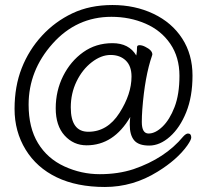

<svg xmlns="http://www.w3.org/2000/svg" viewBox="-20 -730 824 765"><path d="M499 -264Q433 -151 325 -151Q273 -151 237.5 -190Q202 -229 202 -298.5Q202 -368 231.5 -427Q261 -486 311.5 -522Q362 -558 428 -558Q494 -558 523 -509Q526 -524 526 -542Q526 -550 536 -550Q546 -550 558 -544Q587 -530 587 -513L586 -509Q557 -426 547 -294Q545 -266 545 -244Q545 -198 572 -198Q599 -198 627.5 -225.5Q656 -253 675.5 -303.5Q695 -354 695 -428Q695 -502 658.5 -555.5Q622 -609 559.5 -636Q497 -663 424 -663Q285 -663 189.5 -556Q94 -449 94 -313Q94 -221 131.5 -159.5Q169 -98 236.5 -67Q304 -36 377.5 -36Q451 -36 512 -56Q638 -99 710 -186Q721 -198 729 -198Q742 -198 742 -182Q742 -173 726 -150Q686 -94 608 -46Q510 15 398 15Q286 15 206 -23.5Q126 -62 82 -134Q38 -206 38 -296Q38 -386 66.5 -458.5Q95 -531 147 -587.5Q199 -644 268.5 -677Q338 -710 428 -710Q518 -710 591.5 -675Q665 -640 706 -576.5Q747 -513 747 -429Q747 -345 722 -283Q697 -221 657 -185.5Q617 -150 574.5 -150Q532 -150 514.5 -171Q497 -192 497 -233Q497 -248 499 -264ZM262 -302Q262 -205 332 -205Q408 -205 456 -280Q504 -355 504 -425Q504 -467 481 -489Q458 -511 420.5 -511Q383 -511 345.5 -482Q308 -453 285 -405.5Q262 -358 262 -302Z"/></svg>

Font: LXGW WenKai Light
Style: Regular
Weight: 300
Designer: LXGW / Fontworks Inc.
Foundry: LXGW / Fontworks Inc.
Version: Version 1.501; October 10, 2024